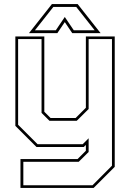

<svg xmlns="http://www.w3.org/2000/svg" viewBox="-20 -718 643 938"><path d="M158 0 55 -103V-540H196.5V-172L227 -141.5H349.5L399.5 -191.5V-540H540.5V97L437.5 200H80V59H359L399.5 18.5V-10L389.5 0ZM94 187H432L527 91.5V-527H413V-185.5L355 -128H221.5L183 -166.5V-527H68.5V-108.5L163.5 -13.5H384L413 -42.5V24.5L364.5 72.5H94ZM233.5 -698H359.5L471.5 -556H333L296.5 -610L260 -556H121.5ZM240.5 -684 150.5 -570H252.5L296.5 -635L340.5 -570H442.5L352.5 -684Z"/></svg>

Font: Tourney Thin Thin
Style: Regular
Weight: 250
Version: Version 1.015